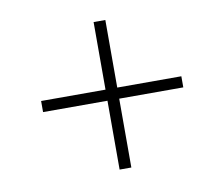

<svg xmlns="http://www.w3.org/2000/svg" viewBox="-60 -630 649 596"><g transform="rotate(-10 265.0 -331.5)"><path d="M271 -99V-316H68V-351H271V-564H308V-351H510V-316H308V-99Z"/></g></svg>

Font: Source Serif Pro Light
Style: Italic
Weight: 300
Italic angle: -12°
Designer: Frank Grießhammer
Foundry: Adobe Systems Incorporated
Version: Version 3.001;hotconv 1.0.111;makeotfexe 2.5.65597